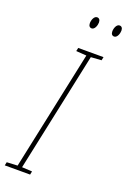

<svg xmlns="http://www.w3.org/2000/svg" viewBox="-227 -956 674 1012"><g transform="rotate(20 109.5 -450.0)"><path d="M251 -835C268 -835 277 -861 277 -877C277 -892 270 -900 259 -900C242 -900 233 -875 233 -858C233 -843 240 -835 251 -835ZM125 -835C142 -835 151 -861 151 -877C151 -892 144 -900 133 -900C116 -900 107 -875 107 -858C107 -843 114 -835 125 -835ZM-58 0H84L88 -19L31 -22L173 -691L232 -695L236 -714H94L90 -695L148 -691L6 -22L-54 -19Z"/></g></svg>

Font: Noto Sans ExtraCondensed Thin
Style: Italic
Weight: 100
Width: 2
Italic angle: -12°
Designer: Monotype Design Team
Foundry: Monotype Imaging Inc.
Version: Version 2.013